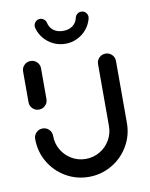

<svg xmlns="http://www.w3.org/2000/svg" viewBox="-79 -744 627 804"><g transform="rotate(-10 234.0 -341.5)"><path d="M77 -311.9Q61.1 -311.9 50 -323Q38.9 -334.1 38.9 -350V-480.4Q38.9 -496.3 50 -507.4Q61.1 -518.5 77 -518.5Q93 -518.5 104.1 -507.4Q115.2 -496.3 115.2 -480.4V-350Q115.2 -334.1 104.1 -323Q93 -311.9 77 -311.9ZM391.5 -494.4Q407.4 -494.4 418.5 -483.3Q429.6 -472.2 429.6 -456.3V-193.3Q429.6 -140 403.3 -95.2Q377 -50.4 332.2 -24.3Q287.4 1.9 234.4 1.9Q181.5 1.9 136.7 -24.3Q91.9 -50.4 65.7 -95.2Q39.6 -140 39.6 -193.3Q39.6 -209.3 50.7 -220.4Q61.9 -231.5 77.8 -231.5Q93.7 -231.5 104.8 -220.4Q115.9 -209.3 115.9 -193.3Q115.9 -160.7 131.9 -133.5Q147.8 -106.3 175 -90.4Q202.2 -74.4 234.4 -74.4Q266.7 -74.4 294.1 -90.4Q321.5 -106.3 337.4 -133.7Q353.3 -161.1 353.3 -193.3V-456.3Q353.3 -472.2 364.4 -483.3Q375.6 -494.4 391.5 -494.4ZM120.7 -650.4Q119.6 -653.7 119.6 -657.8Q119.6 -668.5 127 -676.9Q134.4 -685.2 146.7 -685.2Q155.9 -685.2 163.1 -679.4Q170.4 -673.7 172.6 -664.8Q177 -643.3 193.3 -631.1Q209.6 -618.9 234.4 -618.9Q258.9 -618.9 275 -631.1Q291.1 -643.3 295.6 -664.8Q297.8 -673.7 305 -679.4Q312.2 -685.2 321.5 -685.2Q333.7 -685.2 341.1 -677Q348.5 -668.9 348.5 -658.1Q348.5 -654.4 347.4 -650.4Q340.7 -625.6 324.3 -605.9Q307.8 -586.3 284.4 -575.2Q261.1 -564.1 234.4 -564.1Q207.8 -564.1 184.3 -575.2Q160.7 -586.3 144.1 -605.9Q127.4 -625.6 120.7 -650.4Z"/></g></svg>

Font: 26F Galaxy Sans
Style: Bold
Weight: 700
Designer: C₂₉H₂₅N₃O₅
Version: Version 1.100